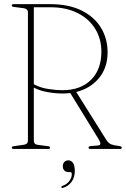

<svg xmlns="http://www.w3.org/2000/svg" viewBox="-20 -720 608 928"><path d="M500 -467Q500 -393 458.5 -342.8Q417 -292.5 348.5 -275.5L492.5 -46Q504 -27.5 517 -22.5Q530 -17.5 548.5 -15.5Q560.5 -14 564.5 -12Q568.5 -10 568.5 -6.5Q568.5 0 560 0H416.5Q408 0 408 -6.5Q408 -13 418.5 -14L454.5 -17Q474 -18.5 458 -45L319.5 -270.5Q301.5 -268 284.5 -268Q249.5 -268 211.2 -274.5Q173 -281 143.5 -296.5V-40.5Q143.5 -22 162.5 -20L211.5 -13.5Q222 -12.5 222 -6.5Q222 0 213.5 0H45.5Q37 0 37 -6.5Q37 -12.5 47 -13.5L93.5 -20Q115 -22.5 115 -40.5V-660Q115 -677.5 93.5 -680.5L47 -686.5Q37 -687.5 37 -694Q37 -700 45.5 -700H222Q311 -700 373 -669.8Q435 -639.5 467.5 -586.8Q500 -534 500 -467ZM143.5 -685V-313Q174.5 -295.5 214 -289.8Q253.5 -284 281.5 -284Q369 -284 419.5 -333.8Q470 -383.5 470 -470.5Q470 -532 440.2 -580.5Q410.5 -629 355 -657Q299.5 -685 222.5 -685ZM310.5 111.5Q297.5 111.5 290.5 103.5Q283.5 95.5 283.5 84Q283.5 71 291 63Q298.5 55 310.5 55Q324 55 332.8 67.2Q341.5 79.5 341.5 106.5Q341.5 138 325.8 159Q310 180 286 187.5Q279 190 277 185.5Q275 180.5 281.5 178.5Q302.5 171.5 314.8 155.2Q327 139 327 122Q327 111.5 318.5 111.5Z"/></svg>

Font: Fraunces 144pt Soft Thin
Style: Regular
Weight: 100
Version: Version 1.000;[0bf87f6ff]